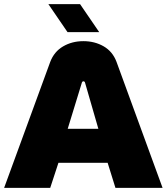

<svg xmlns="http://www.w3.org/2000/svg" viewBox="-20 -913 810 933"><path d="M0 0 224 -612Q243 -662 286.5 -687.5Q330 -713 385 -713Q440 -713 483.5 -688Q527 -663 546 -613L770 0H541L503 -122H264L224 0ZM309 -287H458L393 -512Q392 -515 390 -516.5Q388 -518 385 -518Q383 -518 381 -516.5Q379 -515 378 -512ZM308 -757 215 -893H369L462 -757Z"/></svg>

Font: MuseoModerno Thin Black
Style: Regular
Weight: 900
Version: Version 1.002